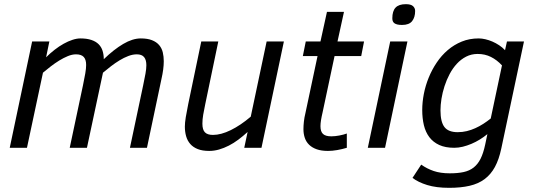

<svg xmlns="http://www.w3.org/2000/svg" viewBox="-20 -712 2572 925"><path d="M606 0 669.9 -301.8Q676.8 -334 680.9 -357.4Q685.1 -380.9 685.1 -397.9Q685.1 -423.8 674.1 -437Q663.1 -450.2 639.2 -450.2Q619.1 -450.2 598.1 -442.1Q577.1 -434.1 556.2 -421.4Q535.2 -408.7 514.6 -392.8Q494.1 -377 476.1 -361.8L398.9 0H315.9L379.9 -301.8Q386.7 -334.5 390.9 -358.4Q395 -382.3 395 -398.9Q395 -425.3 383.3 -437.7Q371.6 -450.2 346.2 -450.2Q327.6 -450.2 306.9 -441.7Q286.1 -433.1 265.1 -420.2Q244.1 -407.2 223.9 -391.6Q203.6 -376 187 -361.8L109.9 0H26.9L134.8 -512.2H217.8L202.1 -436Q221.7 -455.6 243.4 -472.4Q265.1 -489.3 286.6 -501.2Q308.1 -513.2 328.9 -520Q349.6 -526.9 367.2 -526.9Q398.4 -526.9 420.2 -519.5Q441.9 -512.2 455.1 -499Q468.3 -485.8 474.1 -467.3Q480 -448.7 480 -426.8Q528.3 -473.6 573.5 -500.2Q618.7 -526.9 658.2 -526.9Q690.9 -526.9 712.4 -518.3Q733.9 -509.8 746.6 -494.9Q759.3 -480 764.2 -460Q769 -439.9 769 -417Q769 -379.9 757.8 -331.1L688 0Z M1031.7 -512.2 968.8 -210Q962.9 -182.1 959 -159.4Q955.1 -136.7 955.1 -116.2Q955.1 -86.9 967.3 -74.5Q979.5 -62 1005.9 -62Q1044.9 -62 1092 -85.2Q1139.2 -108.4 1188 -149.9L1264.6 -512.2H1347.7L1239.7 0H1156.7L1172.9 -76.2Q1150.9 -56.2 1128.4 -39.3Q1106 -22.5 1082.5 -10.5Q1059.1 1.5 1035.4 8.3Q1011.7 15.1 987.8 15.1Q955.1 15.1 932.9 6.3Q910.6 -2.4 896.7 -18.3Q882.8 -34.2 876.7 -55.7Q870.6 -77.1 870.6 -102.1Q870.6 -120.1 875 -147.5Q879.4 -174.8 886.7 -210L949.7 -512.2Z M1650.9 0Q1628.4 6.8 1604.5 11Q1580.6 15.1 1560.1 15.1Q1528.3 15.1 1506.1 7.3Q1483.9 -0.5 1469.5 -14.4Q1455.1 -28.3 1448.5 -47.6Q1441.9 -66.9 1441.9 -89.8Q1441.9 -106.4 1444.1 -126.5Q1446.3 -146.5 1451.2 -166L1509.8 -441.9H1439L1453.1 -512.2H1523.9L1555.2 -654.8H1637.2L1606 -512.2H1733.9L1720.2 -441.9H1591.8L1534.2 -170.9Q1529.3 -150.4 1526.6 -133.5Q1523.9 -116.7 1523.9 -104Q1523.9 -78.1 1536.1 -66.7Q1548.3 -55.2 1576.2 -55.2Q1585 -55.2 1594.7 -56.2Q1604.5 -57.1 1614.5 -59.1Q1624.5 -61 1634 -63.5Q1643.6 -65.9 1650.9 -68.8Z M1752 0 1859.9 -512.2H1942.9L1835 0ZM1870.1 -624Q1870.1 -658.7 1885.7 -675.3Q1901.4 -691.9 1935.1 -691.9Q1959.5 -691.9 1969.7 -682.6Q1980 -673.3 1980 -659.2Q1980 -628.9 1965.6 -610.4Q1951.2 -591.8 1917 -591.8Q1902.8 -591.8 1893.6 -594.2Q1884.3 -596.7 1879.2 -600.8Q1874 -605 1872.1 -610.8Q1870.1 -616.7 1870.1 -624Z M2395 3.9Q2383.8 56.6 2364.3 92.5Q2344.7 128.4 2314.7 150.9Q2284.7 173.3 2242.4 183.1Q2200.2 192.9 2144 192.9Q2081.5 192.9 2038.1 179.4Q1994.6 166 1967.3 145L2009.3 81.1Q2036.6 100.6 2069.3 111.8Q2102.1 123 2147 123Q2185.5 123 2213.6 116.9Q2241.7 110.8 2261.7 95.2Q2281.7 79.6 2295.2 53Q2308.6 26.4 2317.4 -15.1L2328.1 -65.9Q2311 -51.8 2291.5 -39.8Q2272 -27.8 2251.2 -19Q2230.5 -10.3 2209.5 -5.1Q2188.5 0 2168.5 0Q2126 0 2096.4 -13.4Q2066.9 -26.9 2048.6 -51Q2030.3 -75.2 2022.2 -108.6Q2014.2 -142.1 2014.2 -182.1Q2014.2 -219.7 2022 -259.8Q2029.8 -299.8 2045.4 -338.1Q2061 -376.5 2084 -410.6Q2106.9 -444.8 2137.2 -470.7Q2167.5 -496.6 2204.6 -511.7Q2241.7 -526.9 2286.1 -526.9Q2301.3 -526.9 2318.4 -522.9Q2335.4 -519 2352.3 -511.7Q2369.1 -504.4 2385 -493.9Q2400.9 -483.4 2413.1 -470.2L2422.4 -512.2H2504.4ZM2398.4 -397Q2374 -423.3 2345.2 -437.7Q2316.4 -452.1 2281.2 -452.1Q2251 -452.1 2225.8 -439.2Q2200.7 -426.3 2180.9 -404.8Q2161.1 -383.3 2146.2 -355.2Q2131.3 -327.1 2121.6 -296.9Q2111.8 -266.6 2106.9 -236.3Q2102.1 -206.1 2102.1 -180.2Q2102.1 -125 2121.1 -100.1Q2140.1 -75.2 2185.1 -75.2Q2207.5 -75.2 2228.8 -80.3Q2250 -85.4 2270 -94.5Q2290 -103.5 2308.6 -115.5Q2327.1 -127.4 2344.2 -141.1Z"/></svg>

Font: Lorenzo Sans
Style: Italic
Weight: 400
Italic angle: -12°
Foundry: Intel Corporation
Version: Version 1.00; ttfautohint (v1.5)